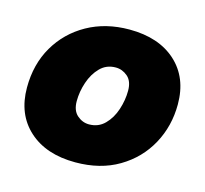

<svg xmlns="http://www.w3.org/2000/svg" viewBox="-84 -621 775 727"><g transform="rotate(15 303.5 -257.5)"><path d="M269 11.7Q154.3 11.7 86.9 -49.3Q19.5 -110.4 19.5 -214.8Q19.5 -306.2 60.5 -376.5Q101.6 -446.8 173.6 -487.1Q245.6 -527.3 338.4 -527.3Q453.6 -527.3 520.8 -466.3Q587.9 -405.3 587.9 -300.8Q587.9 -215.3 549.1 -144.3Q510.3 -73.2 438.7 -30.8Q367.2 11.7 269 11.7ZM282.2 -140.6Q318.8 -140.6 343.5 -165.5Q368.2 -190.4 380.4 -227.8Q392.6 -265.1 392.6 -301.8Q392.6 -339.4 371.8 -357.2Q351.1 -375 325.2 -375Q288.6 -375 264.2 -350.1Q239.7 -325.2 227.3 -288.1Q214.8 -251 214.8 -213.9Q214.8 -176.8 235.6 -158.7Q256.3 -140.6 282.2 -140.6Z"/></g></svg>

Font: Inter Display Black
Style: Italic
Weight: 900
Italic angle: -9.39999°
Designer: Rasmus Andersson
Foundry: rsms
Version: Version 4.000;git-a52131595